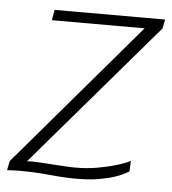

<svg xmlns="http://www.w3.org/2000/svg" viewBox="-46 -558 543 606"><g transform="rotate(5 226.0 -254.5)"><path d="M57.6 -33.2Q60.1 -33.7 64.5 -33.9Q68.8 -34.2 73.2 -34.2Q84 -34.2 102.1 -33Q120.1 -31.7 140.1 -30.5Q160.2 -29.3 179 -28.1Q197.8 -26.9 210 -26.9Q247.1 -26.9 278.3 -32.2Q309.6 -37.6 332.8 -44.2Q356 -50.8 369.4 -56.4Q382.8 -62 384.3 -63L382.8 -29.8Q381.8 -29.3 371.8 -23.4Q361.8 -17.6 341.8 -10.5Q321.8 -3.4 291 2.2Q260.3 7.8 217.8 7.8Q178.2 7.8 132.8 3.2Q87.4 -1.5 37.1 -1.5Q16.6 -1.5 -2.4 0L3.4 -29.3L391.1 -483.9H97.2L103 -517.1H453.1L447.3 -488.3Z"/></g></svg>

Font: Ufes Sans Thin
Style: Italic
Weight: 100
Designer: Ricardo Esteves & Thais Bronze
Foundry: ProDesignUfes - Ricardo Esteves, Thais Bronze
Version: Version 2.0